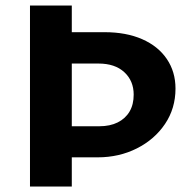

<svg xmlns="http://www.w3.org/2000/svg" viewBox="-20 -678 691 698"><path d="M89 0V-658H241V-561H360Q439 -561 497 -535.5Q555 -510 586.5 -463.5Q618 -417 618 -356Q618 -284 580 -227.5Q542 -171 477.5 -138.5Q413 -106 335 -106H190V-219H341Q380 -219 408 -233Q436 -247 451 -272.5Q466 -298 466 -334Q466 -384 432 -415.5Q398 -447 338 -447H241V0Z"/></svg>

Font: Ysabeau Infant ExtraBold
Style: Regular
Weight: 800
Designer: Christian Thalmann (Catharsis Fonts)
Version: Version 2.001;gftools[0.9.30]; featfreeze: ss01,ss02,lnum